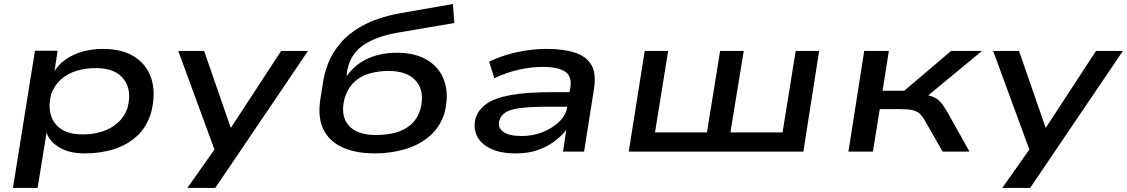

<svg xmlns="http://www.w3.org/2000/svg" viewBox="-20 -750 5576 950"><path d="M44 180 153 -499H265L248 -387H243Q266 -429 305 -456Q344 -483 391.5 -495.5Q439 -508 489 -508Q588 -508 649 -467Q710 -426 730.5 -355.5Q751 -285 728 -194Q707 -123 659.5 -78.5Q612 -34 545.5 -12.5Q479 9 399 9Q320 9 271 -22Q222 -53 209 -98H211L166 180ZM388 -85Q442 -85 486.5 -99.5Q531 -114 563.5 -143Q596 -172 611 -217Q634 -303 592.5 -358Q551 -413 455 -413Q403 -413 358.5 -399.5Q314 -386 281.5 -357Q249 -328 233 -283Q211 -195 252 -140Q293 -85 388 -85Z M907 180 1051 -24 1058 36 862 -498H990L1122 -117L1371 -498H1504L1045 180Z M1835 9Q1742 9 1676.5 -20Q1611 -49 1581.5 -107Q1552 -165 1564 -252L1578 -340Q1584 -385 1603.5 -436Q1623 -487 1664 -536Q1705 -585 1776 -624Q1847 -663 1956 -684L2221 -730L2228 -636L1945 -588Q1872 -575 1818.5 -550Q1765 -525 1735 -486.5Q1705 -448 1697 -393L1695 -374H1696Q1725 -415 1763 -440Q1801 -465 1846.5 -477Q1892 -489 1943 -489Q2036 -489 2096.5 -451.5Q2157 -414 2179.5 -346.5Q2202 -279 2179 -190Q2157 -120 2104.5 -75.5Q2052 -31 1981.5 -11Q1911 9 1835 9ZM1840 -82Q1892 -82 1936 -93.5Q1980 -105 2012.5 -133Q2045 -161 2060 -209Q2083 -297 2039.5 -348Q1996 -399 1903 -399Q1853 -399 1808.5 -386.5Q1764 -374 1732.5 -344Q1701 -314 1685 -264Q1663 -178 1704.5 -130Q1746 -82 1840 -82Z M2532 9Q2456 9 2407.5 -14.5Q2359 -38 2340 -77Q2321 -116 2333 -165Q2347 -208 2387.5 -236.5Q2428 -265 2506.5 -279.5Q2585 -294 2712 -294H2820L2810 -222H2694Q2611 -222 2560 -216Q2509 -210 2484 -195.5Q2459 -181 2451 -154Q2441 -120 2469 -98.5Q2497 -77 2562 -77Q2617 -77 2665.5 -96.5Q2714 -116 2747.5 -148.5Q2781 -181 2786 -220L2802 -317Q2811 -373 2775.5 -396Q2740 -419 2665 -419Q2609 -419 2548 -405.5Q2487 -392 2426 -363L2400 -445Q2444 -466 2492 -480Q2540 -494 2589 -501Q2638 -508 2685 -508Q2767 -508 2823.5 -490Q2880 -472 2905.5 -429.5Q2931 -387 2919 -310L2870 0H2766L2782 -109L2784 -110Q2761 -79 2724.5 -51.5Q2688 -24 2641 -7.5Q2594 9 2532 9Z M3091 0 3170 -498H3286L3221 -95H3478L3543 -498H3660L3594 -95H3852L3917 -498H4033L3955 0Z M4178 0 4256 -498H4378L4347 -301H4454L4686 -498H4839L4540 -251L4535 -284Q4573 -280 4594 -272Q4615 -264 4630.5 -248Q4646 -232 4665 -200L4777 0H4644L4554 -157Q4541 -179 4528 -190Q4515 -201 4493 -205.5Q4471 -210 4432 -210H4333L4299 0Z M4939 180 5083 -24 5090 36 4894 -498H5022L5154 -117L5403 -498H5536L5077 180Z"/></svg>

Font: Nunito Sans 7pt Expanded SemiBold
Style: Italic
Weight: 600
Width: 7
Italic angle: -9°
Designer: Vernon Adams
Foundry: Vernon Adams
Version: Version 3.101;gftools[0.9.27]